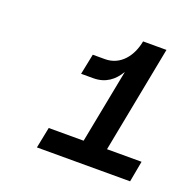

<svg xmlns="http://www.w3.org/2000/svg" viewBox="-77 -806 512 517"><g transform="rotate(20 178.5 -547.0)"><path d="M79 -364H346L357 -424H258L317 -730H250C242 -686 214 -650 170 -650H135L123 -591H158C193 -591 216 -609 232 -636L191 -424H91Z"/></g></svg>

Font: Uncut Sans Medium Italic
Style: Regular
Weight: 500
Italic angle: -11°
Designer: Kasper Nordkvist
Foundry: UNCUT.wtf
Version: Version 1.304;Glyphs 3.2 (3246)